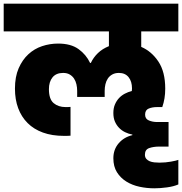

<svg xmlns="http://www.w3.org/2000/svg" viewBox="-34 -760 986 1040"><path d="M-14 -740H932V-590H731V-506Q787 -482 824 -426.5Q861 -371 861 -280Q861 -252 857 -227.5Q853 -203 845 -180H817Q791 -180 771.5 -172Q752 -164 752 -139Q752 -116 772.5 -107.5Q793 -99 818 -99H879V34H828Q798 34 774.5 42Q751 50 751 78Q751 92 758.5 100.5Q766 109 777 113.5Q788 118 802 119.5Q816 121 830 121Q846 121 862 119.5Q878 118 892 115.5Q906 113 916.5 110.5Q927 108 932 106V239Q907 250 870.5 255Q834 260 802 260Q761 260 721.5 251.5Q682 243 650.5 223.5Q619 204 599.5 173Q580 142 580 97Q580 50 608.5 16.5Q637 -17 683 -28V-31Q662 -35 643.5 -44Q625 -53 611 -67.5Q597 -82 588.5 -101.5Q580 -121 580 -148Q580 -174 588.5 -194Q597 -214 610.5 -228.5Q624 -243 642 -252.5Q660 -262 680 -267Q681 -272 681 -281Q681 -319 662.5 -342Q644 -365 610 -365Q589 -365 574 -356.5Q559 -348 550 -334.5Q541 -321 537 -303.5Q533 -286 533 -268V-235H384V-268Q384 -286 380 -303.5Q376 -321 367 -334.5Q358 -348 343.5 -356.5Q329 -365 308 -365Q270 -365 250.5 -341Q231 -317 231 -277Q231 -223 256.5 -201.5Q282 -180 321 -180Q326 -180 333 -180Q340 -180 348 -181V-25Q336 -24 327 -24Q318 -24 313 -24Q248 -24 198.5 -42Q149 -60 115.5 -93.5Q82 -127 64.5 -174Q47 -221 47 -280Q47 -344 67 -390Q87 -436 119.5 -466Q152 -496 194 -510Q236 -524 281 -524Q350 -524 391.5 -494Q433 -464 454 -419H458Q472 -449 496.5 -472.5Q521 -496 556 -510V-590H-14Z"/></svg>

Font: SVN-Poppins ExtraBold
Style: Regular
Weight: 800
Designer: Ninad Kale (Devanagari), Jonny Pinhorn (Latin)
Foundry: Indian Type Foundry
Version: Version 3.002 2017; ttfautohint (v1.8.3)